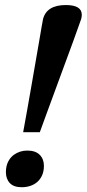

<svg xmlns="http://www.w3.org/2000/svg" viewBox="-20 -747 351 777"><path d="M308.6 -670.4Q307.1 -666 298.3 -641.4Q289.6 -616.7 275.9 -578.9Q262.2 -541 244.6 -493.9Q227.1 -446.8 209 -397.2Q190.9 -347.7 173.1 -299.6Q155.3 -251.5 141.1 -211.9H73.7Q81.1 -251.5 89.6 -299.6Q98.1 -347.7 106.7 -397Q115.2 -446.3 123.5 -493.7Q131.8 -541 138.2 -578.6Q144.5 -616.2 148.9 -641.1Q153.3 -666 154.3 -670.4Q169.4 -726.6 246.6 -726.6Q311 -726.6 311 -687Q311 -680.2 308.6 -670.4ZM6.3 -73.7Q4.9 -67.9 4.4 -62Q3.9 -56.2 3.9 -50.8Q3.9 -22.9 19.8 -6.1Q35.6 10.7 67.9 10.7Q85.4 10.7 101.6 5.6Q117.7 0.5 130.1 -10Q142.6 -20.5 150.1 -36.9Q157.7 -53.2 157.7 -76.2Q157.7 -103.5 140.6 -120.6Q123.5 -137.7 90.3 -137.7Q75.2 -137.7 61.5 -133.3Q47.9 -128.9 36.6 -120.8Q25.4 -112.8 17.6 -100.8Q9.8 -88.9 6.3 -73.7Z"/></svg>

Font: Arian AMU Serif
Style: Bold Italic
Weight: 700
Italic angle: -15°
Designer: Ruben Hakobyan (Tarumian)
Foundry: Ruben Hakobyan (Tarumian)
Version: Version 1.002